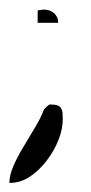

<svg xmlns="http://www.w3.org/2000/svg" viewBox="-24 -290 195 411"><path d="M83 -66.4Q92.8 -66.4 98.6 -64.5Q104.5 -62.5 106.9 -58.1Q109.4 -53.7 109.9 -47.9Q110.4 -42 110.4 -35.2Q110.4 -13.7 101.1 9.8Q91.8 33.2 75.7 54.2Q59.6 75.2 39.6 88.4Q19.5 101.6 -3.9 101.6Q-3.9 85 4.9 64.9Q13.7 44.9 26.4 23.9Q39.1 2.9 51.3 -17.6Q63.5 -38.1 69.3 -53.7Q70.3 -56.6 75.7 -61.5Q81.1 -66.4 83 -66.4ZM56.6 -267.6Q56.6 -267.6 62 -268.6Q67.4 -269.5 69.3 -269.5Q83 -269.5 91.8 -261.7Q100.6 -253.9 100.6 -241.2H56.6Z"/></svg>

Font: The Girl Next Door
Style: Regular
Weight: 400
Designer: Kimberly Geswein
Foundry: Kimberly Geswein
Version: Version 1.002 2010